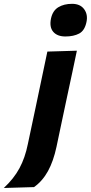

<svg xmlns="http://www.w3.org/2000/svg" viewBox="-124 -762 464 979"><path d="M-104.5 196.5Q-53.5 149 -24.8 95.8Q4 42.5 18 -27.5L58 -216L68.5 -266Q84 -340.5 95.2 -393Q106.5 -445.5 117.5 -499L268 -503.5Q256.5 -448.5 245.2 -395.2Q234 -342 217.5 -266Q201.5 -191 189 -131.8Q176.5 -72.5 164 -13Q148.5 59.5 120.8 110.2Q93 161 49.5 192ZM209.5 -576Q168 -576 147.5 -599.8Q127 -623.5 136 -667.5Q144.5 -707.5 173.2 -725Q202 -742.5 243.5 -742.5Q285 -742.5 305 -715.2Q325 -688 317 -650Q308 -606 279.8 -591Q251.5 -576 209.5 -576Z"/></svg>

Font: Commissioner
Style: Bold Italic
Weight: 700
Italic angle: -12°
Designer: Kostas Bartsokas
Foundry: Kostas Bartsokas
Version: Version 1.000; ttfautohint (v1.8.3)